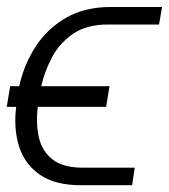

<svg xmlns="http://www.w3.org/2000/svg" viewBox="-27 -543 491 557"><path d="M215.9 -56.5H364L356.2 -5.7H207Q132.1 -5.7 88.2 -36.4Q44.4 -67.1 28.2 -118.6Q12.1 -170.1 19.9 -233H-7.5L2.5 -293H28.8Q42.6 -356.2 76.7 -408.4Q110.8 -460.6 165 -491.7Q219.1 -522.7 294 -522.7H443.2L434.3 -471.9H285.9Q225.1 -471.9 185.9 -445.5Q146.7 -419 124.5 -377.8Q102.3 -336.6 92.7 -293H290.8L280.9 -233H82.7Q76.7 -184.7 85.8 -144.5Q94.8 -104.4 125.7 -80.3Q156.6 -56.1 215.9 -56.5Z"/></svg>

Font: Inter UI Extra Light
Style: Italic
Weight: 200
Italic angle: -9.39999°
Designer: Rasmus Andersson
Foundry: rsms
Version: 3.2;8d6f07862